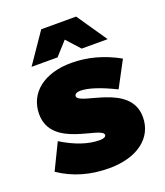

<svg xmlns="http://www.w3.org/2000/svg" viewBox="-142 -866 836 972"><g transform="rotate(-20 276.0 -379.5)"><path d="M289 -679 354 -607H494L383 -769H195L84 -607H224ZM243 -391C243 -402 255 -409 274 -409C316 -409 378 -389 459 -349L533 -488C451 -534 366 -557 279 -557C133 -557 38 -483 38 -368C38 -183 316 -204 316 -156C316 -146 303 -140 282 -140C221 -140 153 -163 80 -208L12 -68C88 -16 178 10 279 10C430 10 527 -63 527 -176C527 -360 243 -340 243 -391Z"/></g></svg>

Font: Montserrat arm Black
Style: Regular
Weight: 900
Designer: Julieta Ulanovsky
Foundry: Julieta Ulanovsky
Version: Version 6.000;PS 006.000;hotconv 1.0.88;makeotf.lib2.5.64775